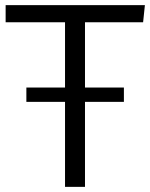

<svg xmlns="http://www.w3.org/2000/svg" viewBox="-20 -730 586 750"><path d="M546 -710 539 -643H312V0H234V-643H2V-710ZM83 -332V-388H464V-332Z"/></svg>

Font: LivvicRegular
Style: Regular
Weight: 400
Designer: Jacques Le Bailly, Baron von Fonthausen
Version: Version 1.001; ttfautohint (v1.8.2)